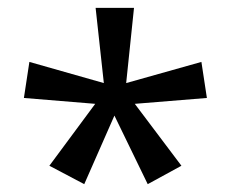

<svg xmlns="http://www.w3.org/2000/svg" viewBox="-20 -780 591 490"><path d="M322 -760H224L245 -568L55 -622L41 -530L223 -515L106 -357L195 -310L272 -485L357 -310L443 -357L324 -515L508 -530L494 -622L302 -568Z"/></svg>

Font: Noto Sans Kayah Li
Style: Regular
Weight: 400
Designer: Monotype Design Team, Sérgio Martins
Foundry: Monotype Imaging Inc.
Version: Version 2.002